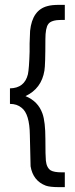

<svg xmlns="http://www.w3.org/2000/svg" viewBox="-20 -603 307 791"><path d="M21 -175V-239Q81 -240 95 -297Q100 -321 102 -390Q101 -414 104 -476Q113 -562 176 -578Q193 -583 225 -583H247V-521H234Q191 -521 179 -504Q167 -488 167 -441Q167 -335 163 -312Q151 -238 85 -207Q137 -186 155 -135Q167 -101 167 -31Q167 41 169 59Q172 88 189 99Q203 107 234 107H247V168H225Q186 168 169 162Q116 142 106 82L103 -46Q102 -134 69 -159Q50 -175 21 -175Z"/></svg>

Font: Yekan
Style: Regular
Weight: 400
Designer: ParsMizban Co
Foundry: ParsMizban Co
Version: Version 2.000